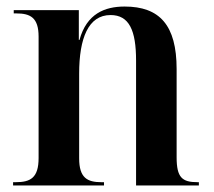

<svg xmlns="http://www.w3.org/2000/svg" viewBox="-20 -567 653 587"><path d="M20 0H298V-10H290C247 -10 222 -23 222 -83V-342C222 -450 250 -521 318 -521C375 -521 396 -474 396 -382V0H588V-10H584C537 -10 520 -24 520 -86V-356C520 -490 468 -547 361 -547C300 -547 245 -525 223 -445H221V-536H22V-526H30C73 -526 98 -513 98 -455V-84C98 -23 73 -10 28 -10H20Z"/></svg>

Font: Noto Serif Display SemiCondensed SemiBold
Style: Regular
Weight: 600
Width: 4
Designer: Monotype Design Team
Foundry: Monotype Imaging Inc.
Version: Version 2.009